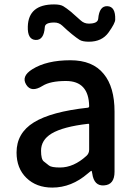

<svg xmlns="http://www.w3.org/2000/svg" viewBox="-20 -837 615 870"><path d="M217 13Q145 13 100 -30.5Q55 -74 55 -146Q55 -234 133.5 -282.5Q212 -331 378 -349Q384 -350 384 -356Q382 -470 279 -470Q208 -470 173 -448Q122 -416 99 -453Q75 -491 126 -523Q191 -564 299 -564Q400 -564 450 -502Q499 -443 499 -331V-59Q499 0 452 3Q406 7 398 -51L397 -56Q396 -63 394 -63Q392 -63 378 -51Q304 13 217 13ZM252 -78Q314 -78 372 -131Q384 -142 384 -159V-272Q384 -277 379 -276Q266 -263 214 -232Q166 -203 166 -154Q166 -115 178.5 -105.5Q191 -96 202 -87Q213 -78 252 -78ZM383 -648Q354 -648 340.5 -656.5Q327 -665 306 -682Q285 -699 262 -721Q247 -735 226 -735Q184 -735 183 -714Q179 -654 141 -656Q104 -658 106 -717Q109 -817 225 -817Q253 -817 266.5 -809Q280 -801 301 -784Q322 -766 345 -745Q361 -730 382 -730Q423 -730 425 -752Q430 -811 467 -809Q504 -807 502 -748Q502 -732 472 -690Q442 -648 383 -648Z"/></svg>

Font: Resource Han Rounded TW Medium
Style: Regular
Weight: 500
Designer: Cyano Hao (round all glyphs); Ryoko NISHIZUKA 西塚涼子 (kana, bopomofo & ideographs); Paul D. Hunt (Latin, Greek & Cyrillic)
Foundry: Cyano Hao
Version: 0.990